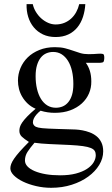

<svg xmlns="http://www.w3.org/2000/svg" viewBox="-20 -687 540 924"><path d="M481.9 -407.7Q481.9 -405.3 481 -398.7Q480 -392.1 477.5 -388.7Q475.1 -386.7 470.9 -386Q466.8 -385.3 461.9 -384.8Q456.5 -384.3 450.2 -384.8H393.1Q405.8 -367.7 412.6 -345.5Q419.4 -323.2 419.4 -295.4Q419.9 -264.6 408.2 -237.3Q396.5 -210 373.8 -189.2Q351.1 -168.5 318.4 -156.2Q285.6 -144 243.7 -144Q226.6 -144 209.5 -146.5Q192.4 -148.9 175.3 -154.3Q165.5 -147 156.7 -137.2Q147.9 -127.4 143.1 -117.4Q138.2 -107.4 138.4 -97.9Q138.7 -88.4 146 -81.5Q148.9 -78.6 153.1 -76.7Q157.2 -74.7 164.6 -73Q171.9 -71.3 183.6 -70.1Q195.3 -68.8 213.6 -68.1Q231.9 -67.4 258.1 -66.4Q284.2 -65.4 320.3 -64.5Q329.1 -64.5 344 -63.7Q358.9 -63 376.5 -59.8Q394 -56.6 411.6 -50Q429.2 -43.5 443.8 -32Q458.5 -20.5 467.5 -2.4Q476.6 15.6 476.6 41.5Q476.6 75.2 457.5 106.7Q438.5 138.2 404.8 162.8Q371.1 187.5 325.4 202.1Q279.8 216.8 226.1 216.8Q189 216.8 153.6 208.5Q118.2 200.2 90.8 187Q63.5 173.8 46.6 157Q29.8 140.1 29.8 123Q29.8 113.3 33.9 102.1Q38.1 90.8 48.1 76.2Q58.1 61.5 75.4 42Q92.8 22.5 119.1 -3.9Q96.7 -18.1 85 -29.3Q73.2 -40.5 73.2 -57.6Q73.2 -66.4 75.9 -75.9Q78.6 -85.4 86.9 -97.7Q95.2 -109.9 110.6 -126Q126 -142.1 151.4 -163.6Q129.9 -172.9 114 -187.7Q98.1 -202.6 87.4 -220.5Q76.7 -238.3 71.5 -258.5Q66.4 -278.8 66.4 -299.3Q66.4 -330.6 78.6 -359.6Q90.8 -388.7 113.5 -410.9Q136.2 -433.1 169.4 -446.5Q202.6 -460 244.1 -460Q272.9 -460 293.5 -454.6Q314 -449.2 331.3 -443.1Q348.6 -437 366.2 -431.6Q383.8 -426.3 406.7 -426.3Q421.9 -426.3 431.9 -427Q441.9 -427.7 449.2 -428.2Q456.5 -428.7 462.4 -428.7Q468.8 -428.7 475.6 -427.2Q481.9 -425.8 481.9 -407.7ZM333 -282.7Q333 -317.4 326.4 -345.7Q319.8 -374 307.1 -394.3Q294.4 -414.6 276.6 -425.8Q258.8 -437 235.8 -437Q218.3 -437 202.9 -430.4Q187.5 -423.8 176 -409.4Q164.6 -395 158 -373Q151.4 -351.1 151.4 -320.3Q151.4 -287.1 158 -259.3Q164.6 -231.4 177 -211.2Q189.5 -190.9 207.5 -179.7Q225.6 -168.5 249 -168.5Q266.6 -168.5 282 -175Q297.4 -181.6 308.8 -195.6Q320.3 -209.5 326.7 -231Q333 -252.4 333 -282.7ZM440.9 59.6Q440.9 47.9 435.8 39.3Q430.7 30.8 416.7 25.1Q402.8 19.5 378.7 16.1Q354.5 12.7 315.9 10.7Q260.7 8.3 218.3 6.3Q175.8 4.4 146 0Q125 24.4 112.5 43.7Q100.1 63 100.1 85.4Q100.1 101.1 112.3 114Q124.5 127 147 136.5Q169.4 146 200.4 151.4Q231.4 156.7 269 156.7Q313 156.7 345.2 148.2Q377.4 139.6 398.7 125.7Q419.9 111.8 430.4 94.5Q440.9 77.1 440.9 59.6ZM390.6 -667Q388.7 -634.8 379.4 -606Q370.1 -577.1 352.5 -555.4Q335 -533.7 308.8 -521.2Q282.7 -508.8 247.6 -508.8Q213.4 -508.8 187 -521.2Q160.6 -533.7 142.6 -555.4Q124.5 -577.1 115.7 -606Q106.9 -634.8 107.9 -667H137.7Q142.1 -647 153.1 -629.2Q164.1 -611.3 179 -598.1Q193.8 -585 211.7 -577.1Q229.5 -569.3 247.6 -569.3Q270.5 -569.3 289.3 -576.9Q308.1 -584.5 322.5 -597.7Q336.9 -610.8 346.7 -628.7Q356.4 -646.5 361.3 -667Z"/></svg>

Font: Doulos SIL
Style: Regular
Weight: 400
Designer: Walt Agee, Victor Gaultney, Peter Martin, Debbi Hosken
Foundry: SIL International
Version: Version 4.110; 2011; Maintenance release